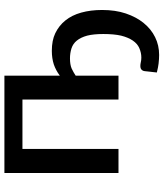

<svg xmlns="http://www.w3.org/2000/svg" viewBox="44 -594 731 858"><g transform="rotate(-90 409.0 -164.5)"><path d="M500.5 -509.8V-262.2Q523.9 -279.8 550.8 -289.1Q578.1 -297.9 611.3 -297.9Q657.7 -297.9 689.5 -282.7Q724.1 -266.1 747.1 -237.3Q770.5 -208.5 782.2 -166.5Q793.9 -124.5 793.9 -73.2Q793.9 -13.7 778.3 32.7Q762.2 80.1 735.8 112.3Q708.5 146 672.4 163.6Q636.2 181.6 592.8 181.6Q575.7 181.6 554.7 179.2Q540 177.7 514.6 171.4Q515.1 166 516.1 157.2Q517.1 148.4 517.6 144.5Q518.1 140.6 519 131.8Q519.5 126.5 520.5 117.7Q521.5 108.4 527.3 103Q532.7 97.7 543.9 97.7Q551.3 97.7 559.6 99.6Q569.3 102.1 581.5 102.1Q603 102.1 624 92.8Q643.1 84.5 657.2 64Q671.4 43 679.2 11.7Q686.5 -20.5 686.5 -67.9Q686.5 -111.3 679.2 -140.1Q671.4 -168.5 657.2 -186Q643.6 -203.1 622.6 -210Q601.1 -216.8 577.6 -216.8Q550.3 -216.8 532.7 -209.5Q515.1 -201.2 500.5 -191.4V0H393.6V-429.2H172.9V0H65.4V-509.8Z"/></g></svg>

Font: Lato-SemiBold
Style: Regular
Weight: 500
Designer: Lukasz Dziedzic with Adam Twardoch and Botio Nikoltchev
Foundry: tyPoland Lukasz Dziedzic
Version: ""